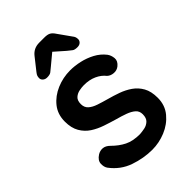

<svg xmlns="http://www.w3.org/2000/svg" viewBox="-225 -834 932 932"><g transform="rotate(-45 241.0 -368.0)"><path d="M34 -83Q24 -97 25 -119Q26 -141 51 -157Q67 -167 85 -165.5Q103 -164 120 -147Q149 -118 181 -102Q213 -86 261 -86Q276 -87 294 -90.5Q312 -94 325.5 -106.5Q339 -119 339 -145Q339 -167 324 -180Q309 -193 284.5 -202Q260 -211 230 -219Q199 -228 166.5 -239Q134 -250 107 -267.5Q80 -285 63 -314Q46 -343 46 -387Q46 -437 74 -472Q102 -507 146.5 -526Q191 -545 240 -545Q271 -545 305 -537.5Q339 -530 370 -513.5Q401 -497 422 -470Q433 -455 435 -434Q437 -413 416 -396Q401 -384 381 -385.5Q361 -387 348 -399Q331 -421 302.5 -434Q274 -447 237 -447Q222 -447 204.5 -443.5Q187 -440 174 -428.5Q161 -417 161 -392Q161 -369 176 -355.5Q191 -342 216.5 -333.5Q242 -325 271 -317Q301 -309 332 -298Q363 -287 389 -269Q415 -251 431 -222.5Q447 -194 447 -150Q447 -99 417 -63Q387 -27 342 -8.5Q297 10 250 10Q191 10 132 -10.5Q73 -31 34 -83ZM263 -687 186 -623Q173 -612 164.5 -605.5Q156 -599 137 -599Q124 -599 115.5 -606.5Q107 -614 107 -624Q107 -632 109 -638.5Q111 -645 119 -655L168 -717Q191 -746 229 -746H265Q285 -746 296.5 -740Q308 -734 319 -717L363 -655Q371 -645 373 -638.5Q375 -632 375 -624Q375 -614 367 -606.5Q359 -599 345 -599Q326 -599 318 -605.5Q310 -612 296 -623L212 -697Z"/></g></svg>

Font: zvoove
Style: Bold
Weight: 700
Designer: Vernon Adams (Nunito) & Andrew Paglinawan (Quicksand)
Foundry: zvoove
Version: Version 3.006